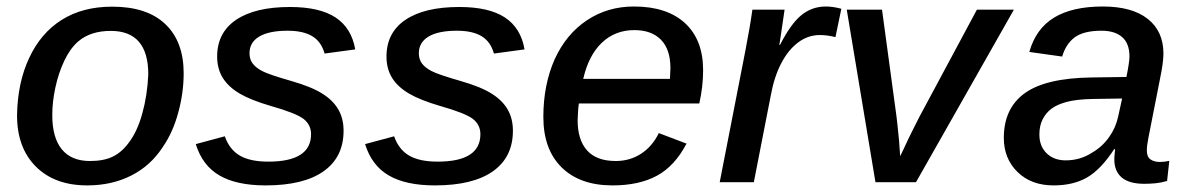

<svg xmlns="http://www.w3.org/2000/svg" viewBox="-20 -558 3634 588"><path d="M542.5 -333.5Q542.5 -274.4 526.1 -213.9Q509.8 -153.3 479 -108.4Q441.4 -50.3 381.8 -20.3Q322.3 9.8 247.1 9.8Q147.5 9.8 89.8 -47.9Q32.2 -105.5 32.2 -204.6Q33.7 -304.7 69.3 -380.4Q105 -457 169.2 -497.3Q233.4 -537.6 323.7 -537.6Q430.2 -537.6 486.3 -484.1Q542.5 -430.7 542.5 -333.5ZM434.1 -330.1Q434.1 -463.4 319.3 -463.4Q257.3 -463.4 219.7 -431.2Q194.8 -409.7 177 -372.1Q159.2 -334.5 149.7 -290.5Q140.1 -246.6 140.1 -205.6Q140.1 -136.2 169.4 -100.6Q198.7 -64.9 255.4 -64.9Q298.3 -64.9 325.9 -78.6Q353.5 -92.3 374 -120.6Q399.9 -153.8 415.5 -209.5Q431.2 -265.1 434.1 -330.1Z M1032.2 -157.7Q1032.2 -76.7 970.9 -33.4Q909.7 9.8 793.5 9.8Q704.1 9.8 651.9 -20.8Q599.6 -51.3 579.6 -116.7L668.5 -140.6Q682.6 -100.1 714.4 -81.5Q746.1 -63 801.8 -63Q932.6 -63 932.6 -147Q932.6 -175.8 909.7 -193.8Q885.7 -211.9 809.6 -233.4Q748 -251.5 714.8 -271Q679.7 -291.5 662.4 -319.3Q645 -347.2 645 -384.8Q645 -458 703.1 -497.3Q761.2 -536.6 868.2 -536.6Q959 -536.6 1007.8 -504.4Q1056.6 -472.2 1067.9 -406.7L974.1 -394Q963.9 -430.7 936 -447.3Q908.2 -463.9 860.8 -463.9Q803.7 -463.9 773.9 -446Q744.1 -428.2 744.1 -395Q744.1 -376 754.2 -363Q764.2 -350.1 783.2 -340.3Q802.2 -330.1 871.6 -310.1Q935.1 -292 968.3 -270.5Q1000 -250.5 1016.1 -222.7Q1032.2 -194.8 1032.2 -157.7Z M1550.8 -157.7Q1550.8 -76.7 1489.5 -33.4Q1428.2 9.8 1312 9.8Q1222.7 9.8 1170.4 -20.8Q1118.2 -51.3 1098.1 -116.7L1187 -140.6Q1201.2 -100.1 1232.9 -81.5Q1264.6 -63 1320.3 -63Q1451.2 -63 1451.2 -147Q1451.2 -175.8 1428.2 -193.8Q1404.3 -211.9 1328.1 -233.4Q1266.6 -251.5 1233.4 -271Q1198.2 -291.5 1180.9 -319.3Q1163.6 -347.2 1163.6 -384.8Q1163.6 -458 1221.7 -497.3Q1279.8 -536.6 1386.7 -536.6Q1477.5 -536.6 1526.4 -504.4Q1575.2 -472.2 1586.4 -406.7L1492.7 -394Q1482.4 -430.7 1454.6 -447.3Q1426.8 -463.9 1379.4 -463.9Q1322.3 -463.9 1292.5 -446Q1262.7 -428.2 1262.7 -395Q1262.7 -376 1272.7 -363Q1282.7 -350.1 1301.8 -340.3Q1320.8 -330.1 1390.1 -310.1Q1453.6 -292 1486.8 -270.5Q1518.6 -250.5 1534.7 -222.7Q1550.8 -194.8 1550.8 -157.7Z M1752.9 -241.2Q1750 -224.6 1749 -189.9Q1749 -129.4 1778.1 -97.2Q1807.1 -64.9 1865.7 -64.9Q1909.2 -64.9 1943.6 -87.4Q1978 -109.9 1997.6 -150.4L2082.5 -118.2Q2046.4 -49.3 1991.7 -19.8Q1937 9.8 1856 9.8Q1755.9 9.8 1700 -45.4Q1644 -100.6 1644 -199.7Q1644 -298.3 1678.7 -376.5Q1713.9 -453.6 1777.3 -495.8Q1840.8 -538.1 1921.4 -538.1Q2022.5 -538.1 2077.9 -487.1Q2133.3 -436 2133.3 -342.8Q2133.3 -293 2121.6 -241.2ZM1766.1 -316.4H2031.7L2033.2 -349.1Q2033.2 -406.7 2004.2 -436.3Q1975.1 -465.8 1922.9 -465.8Q1863.8 -465.8 1823.2 -427.2Q1782.7 -388.7 1766.1 -316.4Z M2538.6 -444.3Q2513.7 -450.7 2490.7 -450.7Q2454.6 -450.7 2424.3 -428Q2394 -405.3 2372.6 -364.3Q2351.1 -323.2 2340.8 -267.1L2288.6 0H2184.1L2263.2 -405.3Q2266.1 -421.4 2269 -437.3Q2272 -453.1 2274.9 -469.2Q2277.3 -483.9 2279.8 -498.8Q2282.2 -513.7 2284.2 -528.3H2382.8L2370.6 -445.3L2366.7 -420.4H2368.7Q2401.9 -485.4 2434.3 -511.7Q2466.8 -538.1 2509.3 -538.1Q2530.8 -538.1 2556.6 -531.2Z M3085 -528.3 2785.2 0H2661.1L2573.2 -528.3H2681.2L2725.6 -200.7Q2727.1 -190.9 2728.5 -175.5Q2730 -160.2 2731.9 -142.1Q2733.9 -124 2734.9 -105.5L2736.8 -79.6L2749 -105Q2760.3 -129.9 2772 -153.3Q2783.7 -176.8 2795.4 -199.7L2971.7 -528.3Z M3484.4 4.9Q3438 4.9 3415.3 -14.4Q3392.6 -33.7 3392.6 -69.8Q3392.6 -78.1 3393.6 -85.9Q3394.5 -93.8 3395 -101.1H3392.1Q3351.6 -39.1 3309.3 -14.6Q3267.1 9.8 3206.5 9.8Q3138.2 9.8 3096.2 -31.2Q3054.2 -72.3 3054.2 -135.7Q3054.2 -226.1 3118.2 -272.5Q3182.1 -318.8 3322.8 -320.8L3429.7 -322.3Q3439 -368.7 3439 -384.8Q3439 -424.8 3416.7 -444.3Q3394.5 -463.9 3353.5 -463.9Q3299.3 -463.9 3272 -444.1Q3244.6 -424.3 3232.9 -384.8L3132.3 -398.9Q3152.3 -470.2 3208.3 -504.2Q3264.2 -538.1 3357.4 -538.1Q3446.8 -538.1 3494.9 -500.2Q3543 -462.4 3543 -394Q3543 -366.7 3532.7 -317.4L3497.1 -136.7Q3492.2 -112.8 3492.2 -96.7Q3492.2 -77.6 3503.4 -69.8Q3514.6 -62 3531.7 -62Q3546.4 -62 3561 -65.4L3554.2 -3.9Q3536.6 1.5 3519.3 3.2Q3502 4.9 3484.4 4.9ZM3163.1 -146Q3163.1 -110.4 3185.3 -88.6Q3207.5 -66.9 3243.7 -66.9Q3288.1 -66.9 3324.2 -90.3Q3355.5 -108.4 3376.2 -137.5Q3397 -166.5 3404.3 -200.7L3416.5 -256.3L3325.7 -254.9Q3277.3 -253.9 3247.6 -246.1Q3217.8 -238.3 3200.2 -225.1Q3183.1 -212.4 3173.1 -192.6Q3163.1 -172.9 3163.1 -146Z"/></svg>

Font: Arimo Medium
Style: Italic
Weight: 500
Italic angle: -12°
Designer: Steve Matteson
Foundry: Monotype Imaging Inc.
Version: Version 1.33